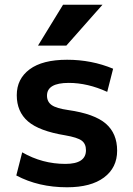

<svg xmlns="http://www.w3.org/2000/svg" viewBox="-20 -783 565 813"><path d="M434 -394Q351 -432 271 -432Q179 -432 179 -378Q179 -352 199 -338Q219 -324 269 -317Q380 -301 428 -259.5Q476 -218 476 -145Q476 -73 420.5 -31.5Q365 10 264 10Q143 10 49 -40L74 -138Q159 -89 257 -89Q344 -89 344 -147Q344 -174 326 -187.5Q308 -201 256 -210Q146 -228 98.5 -269Q51 -310 51 -380Q51 -449 105.5 -489.5Q160 -530 264 -530Q368 -530 459 -492ZM247 -763H414L261 -590H141Z"/></svg>

Font: Mplus 1p Bold
Style: Bold
Weight: 700
Version: Version 1.061